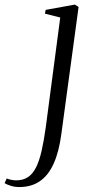

<svg xmlns="http://www.w3.org/2000/svg" viewBox="-144 -542 390 816"><path d="M117 25.5Q107 102.5 84.2 153Q61.5 203.5 25.2 228.2Q-11 253 -62 253Q-80.5 253 -97 248Q-113.5 243 -124.5 236.5L-115.5 216.5Q-108.5 219.5 -97.2 222Q-86 224.5 -75 224.5Q-46 224.5 -25.5 211Q-5 197.5 9 169.8Q23 142 32.8 99.2Q42.5 56.5 50.5 -1L112 -467.5L47 -484L50 -500L174 -522.5L190 -512.5Z"/></svg>

Font: Merriweather 120pt Light
Style: Italic
Weight: 300
Italic angle: -7.8°
Version: Version 2.101